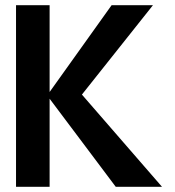

<svg xmlns="http://www.w3.org/2000/svg" viewBox="-20 -723 678 743"><path d="M607 0 297 -357 572 -703H412L172 -367V-703H42V0H172V-341L428 0Z"/></svg>

Font: Bluebird
Style: Nrw
Weight: 400
Designer: Jasper
Foundry: Cannot Into Space Fonts
Version: Version 0.98